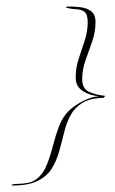

<svg xmlns="http://www.w3.org/2000/svg" viewBox="-20 -486 353 591"><path d="M18 85Q16 85 16 83Q20 80 34 80Q48 80 65 77Q82 74 94 64Q113 49 124 21.5Q135 -6 143 -37.5Q151 -69 162 -98Q173 -127 193 -146Q210 -162 235.5 -175Q261 -188 285 -190Q259 -191 236 -205Q213 -219 213 -248Q213 -278 222.5 -306Q232 -334 241 -362Q250 -390 250 -418Q250 -442 240 -449.5Q230 -457 215.5 -457.5Q201 -458 185 -462Q184 -463 183.5 -463Q183 -463 183 -463Q183 -464 185 -465Q187 -466 188 -466Q206 -466 226 -464Q246 -462 260 -452Q274 -442 274 -418Q274 -388 264 -359Q254 -330 243.5 -301Q233 -272 233 -242Q233 -212 256 -202.5Q279 -193 304 -191L299 -185Q257 -184 233 -169Q209 -154 196.5 -130Q184 -106 177 -77Q170 -48 162 -19.5Q154 9 139.5 32.5Q125 56 96.5 70.5Q68 85 20 85Z"/></svg>

Font: Fuggles
Style: Regular
Weight: 400
Designer: Rob Leuschke
Foundry: Robert E. Leuschke
Version: Version 1.100; ttfautohint (v1.8.3)